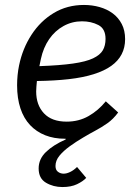

<svg xmlns="http://www.w3.org/2000/svg" viewBox="-20 -548 551 775"><path d="M232 207Q195 207 165.5 189.5Q136 172 136 132Q136 94 165.5 65.5Q195 37 245 15V12Q244 12 243.5 12Q243 12 242 12Q198 12 162.5 -2Q127 -16 101.5 -43Q76 -70 62.5 -110.5Q49 -151 49 -204Q49 -224 51 -244.5Q53 -265 57 -284Q71 -352 107 -407.5Q143 -463 197 -495.5Q251 -528 319 -528Q352 -528 382 -519.5Q412 -511 435 -494Q458 -477 471.5 -451Q485 -425 485 -390Q485 -356 471 -329Q457 -302 429 -282Q401 -262 358 -248.5Q315 -235 258 -228.5Q201 -222 129 -221Q128 -211 127 -199Q126 -187 126 -179Q126 -124 157.5 -90.5Q189 -57 249 -57Q298 -57 337.5 -79.5Q377 -102 407 -139L457 -94Q437 -67 413.5 -50.5Q390 -34 365.5 -21Q341 -8 316 7Q287 24 261.5 42.5Q236 61 220 80.5Q204 100 204 122Q204 138 214 145.5Q224 153 237 153Q249 153 263.5 146Q278 139 291 126L328 170Q315 184 291 195.5Q267 207 232 207ZM311 -462Q271 -462 236.5 -443Q202 -424 178.5 -390Q155 -356 145 -310L139 -281Q222 -284 274.5 -291.5Q327 -299 355.5 -312.5Q384 -326 395 -345Q406 -364 406 -391Q406 -432 377 -447Q348 -462 311 -462Z"/></svg>

Font: IBM Plex Sans
Style: Italic
Weight: 400
Italic angle: -11.31°
Designer: Mike Abbink, Paul van der Laan, Pieter van Rosmalen
Foundry: Bold Monday
Version: Version 3.201